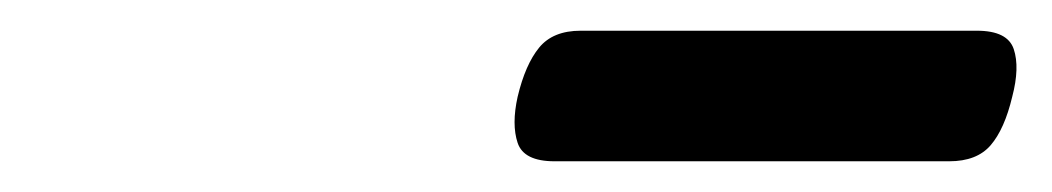

<svg xmlns="http://www.w3.org/2000/svg" viewBox="-20 -791 685 125"><path d="M341 -686Q321 -686 317 -698Q313 -710 317 -728Q322 -749 331 -760Q340 -771 358 -771H616Q636 -771 640 -759Q644 -747 639 -728Q634 -707 625 -696.5Q616 -686 598 -686Z"/></svg>

Font: Playwrite IN
Style: Regular
Weight: 400
Designer: Veronika Burian, José Scaglione
Foundry: TypeTogether
Version: Version 1.002